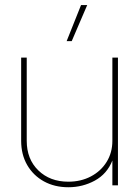

<svg xmlns="http://www.w3.org/2000/svg" viewBox="-20 -748 561 775"><path d="M255.9 7.8Q200.2 7.8 157.2 -15.9Q114.3 -39.6 89.8 -81.8Q65.4 -124 65.4 -179.7V-515.6H87.9V-179.7Q87.9 -105.5 134.8 -60.1Q181.6 -14.6 255.9 -14.6Q306.6 -14.6 346.9 -35.9Q387.2 -57.1 410.4 -94.5Q433.6 -131.8 433.6 -179.7V-515.6H456.1V0H433.6V-100.1Q412.1 -45.9 362.8 -19Q313.5 7.8 255.9 7.8ZM249 -582 307.1 -727.5H332L269.5 -582Z"/></svg>

Font: Inter Display Thin
Style: Regular
Weight: 100
Designer: Rasmus Andersson
Foundry: rsms
Version: Version 4.000;git-a52131595